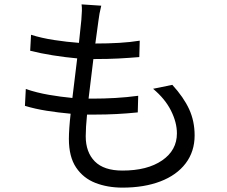

<svg xmlns="http://www.w3.org/2000/svg" viewBox="-20 -812 1040 878"><path d="M98 -405Q148 -388 203 -378.5Q258 -369 311 -364L333 -545Q278 -550 221.5 -559Q165 -568 118 -580L122 -653Q169 -638 227.5 -629Q286 -620 341 -616L352 -721Q354 -747 354.5 -762.5Q355 -778 353 -792L443 -786Q438 -766 435 -749.5Q432 -733 430 -716L416 -613Q474 -613 525 -616Q576 -619 619 -626L617 -551Q569 -547 522 -544.5Q475 -542 414 -542H407L385 -361H404Q455 -361 507.5 -364Q560 -367 612 -374L610 -298Q561 -293 513 -290.5Q465 -288 414 -288H378Q372 -228 372 -189Q372 -116 413.5 -74Q455 -32 540 -32Q654 -32 721.5 -78.5Q789 -125 789 -202Q789 -252 762 -306Q735 -360 680 -406L768 -424Q820 -367 845 -312.5Q870 -258 870 -193Q870 -119 829 -65Q788 -11 713.5 17.5Q639 46 540 46Q472 46 416.5 24.5Q361 3 328 -46Q295 -95 295 -177Q295 -198 297 -227.5Q299 -257 303 -292Q247 -297 193.5 -305.5Q140 -314 94 -328Z"/></svg>

Font: Go Noto Kurrent-Regular
Style: Regular
Weight: 400
Designer: Monotype Design Team
Foundry: Monotype Imaging Inc.
Version: Version 2.012; ttfautohint (v1.8.4.7-5d5b)